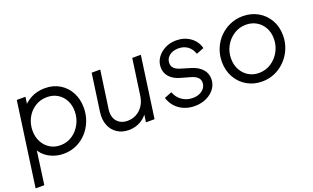

<svg xmlns="http://www.w3.org/2000/svg" viewBox="-81 -963 2570 1578"><g transform="rotate(-20 1204.0 -174.0)"><path d="M12 200 115 -536H191L174 -416L149 -438Q184 -489 239.5 -518.5Q295 -548 363 -548Q438 -548 494 -513.5Q550 -479 580.5 -420.5Q611 -362 611 -289Q611 -228 590 -173.5Q569 -119 530.5 -77Q492 -35 440.5 -11.5Q389 12 328 12Q258 12 200.5 -20.5Q143 -53 117 -110L132 -120L88 200ZM326 -63Q385 -63 431 -94Q477 -125 504 -176Q531 -227 531 -287Q531 -341 508.5 -383Q486 -425 446.5 -449Q407 -473 354 -473Q295 -473 248.5 -442.5Q202 -412 176 -362Q150 -312 150 -253Q150 -198 173 -155Q196 -112 235.5 -87.5Q275 -63 326 -63Z M898 12Q841 12 798 -15.5Q755 -43 735 -93Q715 -143 724 -210L770 -536H845L798 -205Q792 -162 805 -130Q818 -98 846 -80.5Q874 -63 914 -63Q956 -63 991 -82Q1026 -101 1049.5 -136Q1073 -171 1080 -219L1125 -536H1200L1125 0H1050L1064 -104L1081 -98Q1054 -46 1005.5 -17Q957 12 898 12Z M1475 12Q1424 12 1381 -6Q1338 -24 1308 -57.5Q1278 -91 1265 -135L1330 -161Q1348 -112 1388.5 -84Q1429 -56 1482 -56Q1533 -56 1566 -82.5Q1599 -109 1599 -149Q1599 -176 1579.5 -194.5Q1560 -213 1519 -224L1444 -245Q1382 -262 1350 -297.5Q1318 -333 1318 -382Q1318 -428 1344 -465.5Q1370 -503 1414 -525.5Q1458 -548 1511 -548Q1582 -548 1634 -511Q1686 -474 1702 -412L1636 -386Q1620 -432 1587 -456Q1554 -480 1507 -480Q1458 -480 1427 -455Q1396 -430 1396 -392Q1396 -365 1412.5 -347Q1429 -329 1466 -318L1552 -292Q1612 -274 1644.5 -238Q1677 -202 1677 -152Q1677 -106 1650.5 -69Q1624 -32 1578 -10Q1532 12 1475 12Z M2064 12Q1992 12 1933.5 -21.5Q1875 -55 1840.5 -115Q1806 -175 1806 -253Q1806 -314 1828 -367.5Q1850 -421 1889.5 -461.5Q1929 -502 1981.5 -525Q2034 -548 2094 -548Q2168 -548 2226.5 -514.5Q2285 -481 2319 -422Q2353 -363 2353 -286Q2353 -225 2330.5 -171Q2308 -117 2268 -75.5Q2228 -34 2176 -11Q2124 12 2064 12ZM2063 -63Q2122 -63 2169.5 -94Q2217 -125 2245 -176Q2273 -227 2273 -287Q2273 -341 2250 -383Q2227 -425 2186.5 -449Q2146 -473 2095 -473Q2037 -473 1989.5 -442.5Q1942 -412 1914 -362Q1886 -312 1886 -251Q1886 -197 1909 -154.5Q1932 -112 1972 -87.5Q2012 -63 2063 -63Z"/></g></svg>

Font: Plus Jakarta Sans
Style: Italic
Weight: 400
Italic angle: -8°
Designer: Gumpita Rahayu
Foundry: Tokotype
Version: Version 2.006